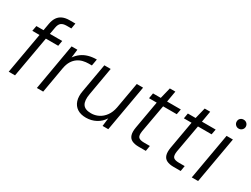

<svg xmlns="http://www.w3.org/2000/svg" viewBox="-59 -1280 2410 1842"><g transform="rotate(30 1146.0 -358.5)"><path d="M58 0 162 -591Q170 -635 189.5 -663.5Q209 -692 241 -706Q273 -720 317 -720H381L371 -660H319Q280 -660 259.5 -644Q239 -628 232 -588L128 0ZM58 -453 69 -512H355L345 -453Z M370 0 459 -512H523L512 -420Q536 -454 568.5 -477.5Q601 -501 642 -512.5Q683 -524 732 -524L719 -451H683Q653 -451 622 -443.5Q591 -436 564 -417Q537 -398 518 -367Q499 -336 490 -287L440 0Z M919 12Q860 12 822 -13Q784 -38 769 -84Q754 -130 766 -194L822 -512H892L838 -202Q824 -125 848 -87Q872 -49 940 -49Q984 -49 1023 -68.5Q1062 -88 1090.5 -127Q1119 -166 1130 -223L1181 -512H1251L1161 0H1098L1109 -90Q1078 -41 1028 -14.5Q978 12 919 12Z M1498 0Q1452 0 1422.5 -14.5Q1393 -29 1383 -61.5Q1373 -94 1382 -146L1436 -453H1351L1361 -512H1447L1477 -634H1538L1517 -512H1669L1658 -453H1507L1452 -146Q1444 -96 1460 -78Q1476 -60 1524 -60H1587L1577 0Z M1884 0Q1838 0 1808.5 -14.5Q1779 -29 1769 -61.5Q1759 -94 1768 -146L1822 -453H1737L1747 -512H1833L1863 -634H1924L1903 -512H2055L2044 -453H1893L1838 -146Q1830 -96 1846 -78Q1862 -60 1910 -60H1973L1963 0Z M2086 0 2176 -512H2246L2156 0ZM2241 -630Q2220 -630 2205.5 -644.5Q2191 -659 2191 -680Q2191 -702 2205.5 -715.5Q2220 -729 2241 -729Q2262 -729 2276.5 -715.5Q2291 -702 2292 -680Q2292 -659 2277 -644.5Q2262 -630 2241 -630Z"/></g></svg>

Font: DM Sans 12pt Light
Style: Italic
Weight: 300
Italic angle: -10°
Version: Version 4.004;gftools[0.9.30]